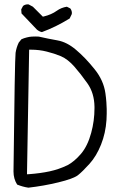

<svg xmlns="http://www.w3.org/2000/svg" viewBox="-20 -846 540 875"><path d="M307.1 -781.7Q307.6 -783.7 307.6 -787.6Q307.6 -791.5 305.9 -797.1Q304.2 -802.7 300.3 -807.6L284.7 -815.4Q259.3 -811.5 238.8 -796.9Q214.4 -779.3 179.7 -771L175.3 -770L129.9 -815.4L110.8 -825.7Q108.9 -826.2 107.4 -826.2Q93.8 -826.2 85 -818.8L76.7 -803.2L78.1 -784.7L148.4 -710.9Q159.2 -702.1 170.9 -699.7Q202.6 -711.4 233.2 -726.3Q263.7 -741.2 297.4 -761.7ZM410.6 -352.5Q410.6 -295.4 395.5 -240.2Q379.4 -180.7 349.1 -145Q318.8 -109.4 286.1 -92.3H285.6Q248 -74.2 206.5 -65.2Q165 -56.2 111.8 -52.2L103 -51.8L112.8 -619.6H121.1Q159.2 -619.6 193.4 -610.8Q227.1 -602.5 257.8 -589.8Q289.1 -576.2 318.8 -542.5Q347.2 -510.3 378.4 -466.1Q409.7 -421.9 410.6 -359.4Q410.6 -356 410.6 -352.5ZM465.3 -299.3Q466.3 -317.9 466.3 -328.1Q466.3 -338.4 466.3 -349.1Q466.3 -359.9 464.8 -380.1Q463.4 -400.4 460.4 -420.9Q452.1 -480 410.6 -531.2Q368.2 -584 325.7 -619.6Q284.7 -654.3 242.2 -661.9Q199.7 -669.4 156.7 -679.2Q148.9 -679.7 141.8 -679.7Q134.8 -679.7 125 -679.2Q115.2 -678.7 102.3 -675.5Q89.4 -672.4 77.6 -667L65.4 -651.9Q54.7 -629.9 51 -605.2Q47.4 -580.6 41.5 -64.5Q41.5 -31.2 58.1 -4.9Q83 5.4 109.4 9.3Q178.7 1.5 246.1 -14.9Q313.5 -31.2 335 -47.4Q356.4 -64.5 387.9 -99.4Q419.4 -134.3 440.4 -186.8Q461.4 -239.3 465.3 -299.3Z"/></svg>

Font: NaikaiFont
Style: Light
Weight: 300
Version: Version 1.89